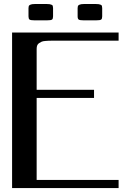

<svg xmlns="http://www.w3.org/2000/svg" viewBox="-20 -957 623 977"><path d="M500 -916V-874Q500 -861.8 495.1 -857.7Q490.2 -853.5 468.8 -853.5H406.2Q385.3 -853.5 380.1 -857.7Q375 -861.8 375 -874V-916Q375.5 -923.3 376.5 -926.5Q377.4 -929.7 384.5 -933.1Q391.6 -936.5 406.2 -936.5H468.8Q483.4 -936.5 490.5 -933.6Q497.6 -930.7 498.5 -927.5Q499.5 -924.3 500 -916ZM250 -916V-874Q250 -861.8 245.1 -857.7Q240.2 -853.5 218.8 -853.5H156.2Q135.3 -853.5 130.1 -857.7Q125 -861.8 125 -874V-916Q125.5 -923.3 126.5 -926.5Q127.4 -929.7 134.5 -933.1Q141.6 -936.5 156.2 -936.5H218.8Q233.4 -936.5 240.5 -933.6Q247.6 -930.7 248.5 -927.5Q249.5 -924.3 250 -916ZM583.5 -750H250Q235.8 -750 228.8 -749.8Q221.7 -749.5 210 -748.5Q198.2 -747.6 192.1 -744.9Q186 -742.2 179.2 -737.8Q172.4 -733.4 169.4 -726.1Q166.5 -718.8 166.5 -708.5V-500H458.5V-458.5H166.5V-41.5H583.5V0H41.5V-791.5H583.5Z"/></svg>

Font: Gputeks
Style: Bold
Weight: 600
Width: 8
Version: Version 0.9